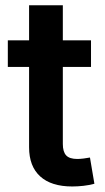

<svg xmlns="http://www.w3.org/2000/svg" viewBox="-20 -692 393 719"><path d="M320.8 -541V-441.4H9.3V-541ZM88.9 -672.4H215.3V-152.8Q215.3 -123.5 227.8 -110.1Q240.2 -96.7 269.5 -96.7Q278.8 -96.7 293.2 -98.4Q307.6 -100.1 316.9 -102.1L333.5 -3.9Q314 1.5 292.2 3.9Q270.5 6.3 250.5 6.3Q171.9 6.3 130.4 -31.5Q88.9 -69.3 88.9 -140.6Z"/></svg>

Font: Inter 17pt SemiBold
Style: Regular
Weight: 600
Version: Version 4.001;git-66647c0bb